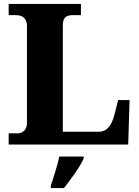

<svg xmlns="http://www.w3.org/2000/svg" viewBox="-20 -734 707 975"><path d="M24 0H631L638 -226H580L561 -151C545 -91 521 -65 480 -65H299V-604C299 -641 312 -657 349 -657H391V-714H24V-657H63C93 -657 117 -641 117 -602V-110C117 -73 93 -57 70 -57H24ZM238 208V221H305C339 177 387 113 405 71V61H281C273 103 251 170 238 208Z"/></svg>

Font: Noto Serif Malayalam ExtraBold
Style: Regular
Weight: 800
Designer: Indian type Foundry, Jelle Bosma, Monotype Design Team
Foundry: Monotype Imaging Inc.
Version: Version 2.104